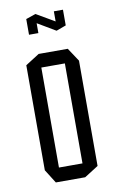

<svg xmlns="http://www.w3.org/2000/svg" viewBox="-78 -703 454 747"><g transform="rotate(-10 149.0 -329.5)"><path d="M103 -450V-504H217L252 -451V-450ZM81 0 47 -54V-55H196V0ZM47 -55V-469L102 -504H103V-55ZM196 0V-450H252V-35L197 0ZM78 -584V-645L115 -643V-584ZM189 -597V-657H225V-596ZM186 -581 78 -645V-646L116 -659H117L225 -596V-595L187 -581Z"/></g></svg>

Font: Foldit Light
Style: Regular
Weight: 300
Version: Version 1.003